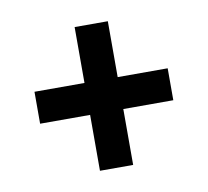

<svg xmlns="http://www.w3.org/2000/svg" viewBox="-50 -506 487 450"><g transform="rotate(-10 193.5 -281.0)"><path d="M154 -243H35V-319H154V-452H233V-319H352V-243H233V-110H154Z"/></g></svg>

Font: Cabin Condensed
Style: Regular
Weight: 400
Width: 3
Designer: Pablo Impallari
Foundry: Pablo Impallari. http://www.impallari.com Igino Marini. http://www.ikern.com
Version: Version 2.200